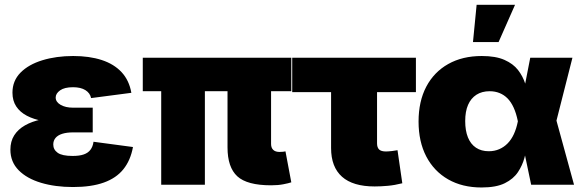

<svg xmlns="http://www.w3.org/2000/svg" viewBox="-20 -789 2496 820"><path d="M291.5 9.8Q215.8 9.8 155.3 -8.3Q94.7 -26.4 59.6 -62Q24.4 -97.7 24.4 -149.9Q24.4 -185.1 40.5 -210.7Q56.6 -236.3 86.4 -253.4Q116.2 -270.5 157.5 -279.1Q198.7 -287.6 249 -287.6H376V-223.6H292.5Q264.6 -223.6 245.6 -217.5Q226.6 -211.4 217 -199.7Q207.5 -188 207.5 -171.9Q207.5 -149.9 226.3 -136.5Q245.1 -123 290 -123Q319.3 -123 337.6 -129.4Q356 -135.7 366.2 -149.2Q376.5 -162.6 379.4 -183.6L547.9 -161.1Q537.6 -104.5 507.1 -66.4Q476.6 -28.3 423.3 -9.3Q370.1 9.8 291.5 9.8ZM250 -265.1Q203.1 -265.1 163.6 -272.2Q124 -279.3 94.7 -294.7Q65.4 -310.1 49.3 -334.5Q33.2 -358.9 33.2 -393.1Q33.2 -443.8 67.6 -478.8Q102.1 -513.7 161.1 -531.7Q220.2 -549.8 292.5 -549.8Q361.8 -549.8 414.3 -532.7Q466.8 -515.6 499.3 -480.7Q531.7 -445.8 541 -392.6L369.1 -370.1Q364.7 -391.6 344.7 -404.1Q324.7 -416.5 292 -416.5Q255.4 -416.5 236.6 -403.1Q217.8 -389.6 217.8 -372.6Q217.8 -353.5 238.8 -341.3Q259.8 -329.1 292.5 -329.1H376V-265.1Z M1137.7 2.4Q1035.2 2.4 993.4 -36.1Q951.7 -74.7 951.7 -159.2V-506.8H1137.7V-174.3Q1137.7 -157.7 1147 -148.9Q1156.2 -140.1 1173.8 -140.1Q1183.1 -140.1 1189.2 -140.9Q1195.3 -141.6 1199.2 -142.6L1224.1 -10.3Q1212.4 -6.3 1189.9 -2Q1167.5 2.4 1137.7 2.4ZM668.5 0V-506.8H855V0ZM589.8 -399.4V-542.5H1224.1V-399.4Z M1580.1 7.3Q1487.3 7.3 1440.7 -34.2Q1394 -75.7 1394 -156.7V-395.5H1228V-542.5H1756.3V-395.5H1590.3V-176.8Q1590.3 -159.2 1599.1 -150.6Q1607.9 -142.1 1628.4 -142.1Q1637.7 -142.1 1654.5 -144Q1671.4 -146 1677.7 -147.5L1698.2 -6.3Q1665.5 2 1636 4.6Q1606.4 7.3 1580.1 7.3Z M2036.6 11.7Q1954.6 11.7 1894 -22.9Q1833.5 -57.6 1800.5 -120.8Q1767.6 -184.1 1767.6 -270Q1767.6 -356 1800.5 -418.7Q1833.5 -481.4 1894.3 -515.6Q1955.1 -549.8 2037.6 -549.8Q2097.2 -549.8 2134.5 -533.2Q2171.9 -516.6 2192.4 -490Q2212.9 -463.4 2222.9 -432.4Q2232.9 -401.4 2238.3 -372.6H2294.9L2356 -275.9L2431.6 0H2248.5L2191.4 -272.5Q2184.6 -305.7 2173.6 -329.6Q2162.6 -353.5 2147.7 -368.7Q2132.8 -383.8 2113.5 -391.6Q2094.2 -399.4 2071.3 -399.4Q2038.1 -399.4 2014.6 -384.3Q1991.2 -369.1 1979 -341.1Q1966.8 -313 1966.8 -272Q1966.8 -231 1978.5 -202.1Q1990.2 -173.3 2012.9 -158.2Q2035.6 -143.1 2067.4 -143.1Q2091.8 -143.1 2112.1 -151.9Q2132.3 -160.6 2147.9 -176.5Q2163.6 -192.4 2174.6 -216.1Q2185.5 -239.7 2191.4 -269.5L2244.6 -542.5H2424.8L2355.5 -269.5L2294.4 -177.7H2234.4Q2228.5 -148.4 2220 -115.7Q2211.4 -83 2192.1 -54Q2172.9 -24.9 2136 -6.6Q2099.1 11.7 2036.6 11.7ZM2000 -609.4 2015.6 -768.6H2179.7L2109.4 -609.4Z"/></svg>

Font: Inter 16pt Black
Style: Regular
Weight: 900
Version: Version 4.001;git-66647c0bb